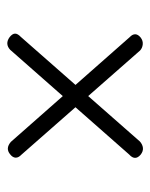

<svg xmlns="http://www.w3.org/2000/svg" viewBox="39 -610 420 538"><g transform="rotate(-90 249.0 -341.0)"><path d="M84.5 -157Q66.5 -172.5 85 -189L378.5 -522.5Q386.5 -530 395.5 -530.5Q404.5 -531 414 -524Q423.5 -516.5 423.8 -509Q424 -501.5 414.5 -492.5L121.5 -159Q113 -151.5 103.5 -150.5Q94 -149.5 84.5 -157ZM413 -157Q404 -150 393.8 -151Q383.5 -152 376.5 -158.5L84.5 -491Q76 -499 76.2 -507.2Q76.5 -515.5 85.5 -522.5Q102 -536.5 120.5 -520.5L414 -187.5Q422 -180 422 -172.2Q422 -164.5 413 -157Z"/></g></svg>

Font: Fraunces 18pt
Style: Regular
Weight: 400
Version: Version 1.000;[b76b70a41]